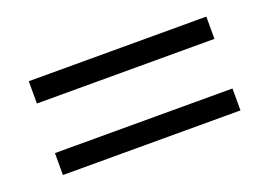

<svg xmlns="http://www.w3.org/2000/svg" viewBox="-52 -538 704 502"><g transform="rotate(-20 300.0 -287.5)"><path d="M53 -356V-418H547V-356ZM53 -157V-218H547V-157Z"/></g></svg>

Font: Mulish ExtraLight
Style: Regular
Weight: 400
Version: Version 3.603